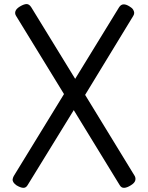

<svg xmlns="http://www.w3.org/2000/svg" viewBox="-20 -911 729 945"><path d="M624 1Q605 13 591 13.5Q577 14 569 0L343 -369L116 0Q108 14 94.5 13.5Q81 13 61 1Q50 -7 45.5 -14.5Q41 -22 42.5 -30Q44 -38 48 -45L295 -448L59 -833Q52 -844 56 -856Q60 -868 78 -879Q98 -891 111 -891Q124 -891 134 -875L350 -523L566 -875Q575 -889 588 -889.5Q601 -890 618 -879Q630 -872 635 -864Q640 -856 640.5 -848.5Q641 -841 636 -833L399 -444L643 -45Q649 -34 645.5 -22Q642 -10 624 1Z"/></svg>

Font: Playwrite IT Moderna
Style: Regular
Weight: 400
Designer: Veronika Burian, José Scaglione
Foundry: TypeTogether
Version: Version 1.002